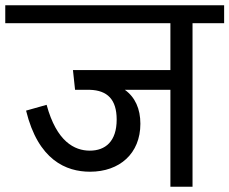

<svg xmlns="http://www.w3.org/2000/svg" viewBox="-40 -709 871 729"><path d="M-20 -689V-621H607V-443H237L245 -368H301C368 -366 403 -331 403 -255C403 -172 360 -137 301 -137C243 -137 175 -171 137 -311L59 -289C105 -101 211 -57 302 -57C414 -57 493 -126 493 -239C493 -296 473 -340 434 -368H607V0H691V-621H811V-689Z"/></svg>

Font: FiraGO Unicode
Style: Regular
Weight: 400
Designer: bBox Type
Foundry: bBox Type GmbH
Version: Version 1.001;PS 001.001;hotconv 1.0.88;makeotf.lib2.5.64775